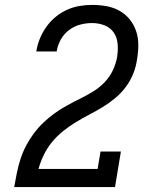

<svg xmlns="http://www.w3.org/2000/svg" viewBox="-20 -763 640 783"><path d="M38 0V-1Q43 -29 48.5 -56.5Q54 -84 63 -112.5Q72 -141 85.5 -167Q99 -193 117 -217.5Q135 -242 157 -263Q179 -284 203.5 -301.5Q228 -319 254.5 -333.5Q281 -348 307.5 -361Q334 -374 360 -390Q386 -406 407 -428Q428 -450 440.5 -477Q453 -504 458 -532Q458 -533 458 -533Q458 -533 458 -534Q462 -560 459.5 -586Q457 -612 443 -631.5Q429 -651 405.5 -660Q382 -669 355 -669Q331 -669 306.5 -662.5Q282 -656 261 -640Q240 -624 227.5 -601Q215 -578 211 -553H128Q132 -579 142 -604Q152 -629 168 -652Q184 -675 205.5 -693Q227 -711 252 -722.5Q277 -734 303.5 -738.5Q330 -743 355 -743Q385 -743 413.5 -738Q442 -733 466.5 -719.5Q491 -706 508.5 -684.5Q526 -663 535 -636.5Q544 -610 544 -580.5Q544 -551 539 -522Q535 -492 523.5 -463Q512 -434 493.5 -409Q475 -384 450.5 -363.5Q426 -343 399 -326.5Q372 -310 344 -295.5Q316 -281 289 -264.5Q262 -248 237 -228Q212 -208 192 -183.5Q172 -159 158.5 -131Q145 -103 137 -74H378L390 -145H473L449 0Z"/></svg>

Font: Iosevka Slab Extended
Style: Italic
Weight: 400
Width: 7
Italic angle: -9°
Monospace: yes
Designer: Belleve Invis
Foundry: Belleve Invis
Version: Version 11.1.0; ttfautohint (v1.8.3)